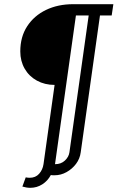

<svg xmlns="http://www.w3.org/2000/svg" viewBox="-20 -738 562 918"><path d="M103 110Q108 111 113 111.5Q118 112 122 112Q150 112 167 93Q184 74 188 47L241 -332Q194 -332 156.5 -352.5Q119 -373 98 -409.5Q77 -446 77 -492Q77 -562 110 -612.5Q143 -663 200 -690.5Q257 -718 330 -718H522L514 -664H458L366 -10Q362 21 343.5 45.5Q325 70 298 85Q271 100 241 100Q237 100 232.5 100Q228 100 223 99Q208 127 182 143.5Q156 160 125 160Q107 160 87 154ZM343 -664 243 47Q272 47 290.5 29.5Q309 12 312 -10L404 -664Z"/></svg>

Font: Rosario
Style: Italic
Weight: 400
Italic angle: -8.05°
Designer: Hector Gatti
Foundry: Omnibus Type
Version: Version 1.201